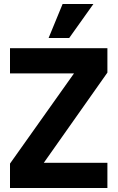

<svg xmlns="http://www.w3.org/2000/svg" viewBox="-20 -941 589 960"><path d="M30 -1V-123L350 -574H30V-700H517V-578L199 -127H517V-1ZM326 -751H223L293 -921H447Z"/></svg>

Font: Inclusive Sans
Style: Regular
Weight: 400
Designer: Olivia King
Foundry: Olivia King
Version: Version 2.004